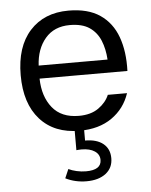

<svg xmlns="http://www.w3.org/2000/svg" viewBox="-53 -554 643 820"><g transform="rotate(-5 269.0 -143.5)"><path d="M398.7 134Q398.7 93.9 371.1 71.5Q343.5 49.1 293.6 49.1V-0.5H253.1V86.9Q258.3 86.3 264 86Q269.7 85.6 274.6 85.6Q310.5 85.6 331.3 99.5Q352.2 113.3 352.2 137.1Q352.2 180.4 286.4 180.4Q266.3 180.4 246.2 175.8Q226 171.2 211.8 164.1L195.3 202.4Q216.3 212.9 238.8 217.9Q261.3 223 285 223Q337.2 223 368 199.1Q398.7 175.3 398.7 134ZM123.1 -231.2H499.7Q502.8 -314.5 480 -377.2Q457.2 -439.9 405.8 -474.9Q354.3 -509.9 270.8 -509.9Q166.5 -509.9 105.2 -442.2Q44 -374.5 44 -252.6Q44 -131.1 104.9 -62.9Q165.8 5.4 274.6 5.4Q357.5 5.4 412.9 -33.3Q468.3 -72 489.8 -136.9H407.4Q393.9 -104.5 361.1 -81.4Q328.3 -58.2 276.9 -58.2Q202 -58.2 163.3 -106.3Q124.6 -154.5 123.1 -231.2ZM124.1 -287.1Q127.8 -358.2 166 -403Q204.2 -447.9 271.5 -447.9Q324.1 -447.9 355.4 -426.8Q386.7 -405.6 401.7 -369.3Q416.7 -332.9 419.4 -287.1Z"/></g></svg>

Font: Estedad-FD VF
Style: Regular
Weight: 100
Designer: Amin Abedi
Version: Version 7.3